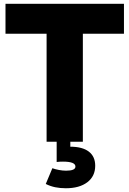

<svg xmlns="http://www.w3.org/2000/svg" viewBox="-20 -756 689 1024"><path d="M487.8 127.9Q487.8 184.1 445.6 216.1Q403.3 248 331.1 248Q301.3 248 274.9 242.7Q248.5 237.3 224.1 225.1L259.3 141.1Q273.4 146.5 293.9 150.4Q314.5 154.3 332.5 154.3Q382.3 154.3 382.3 132.3Q382.3 106 315.9 106Q297.4 106 282.2 107.9V-0.5H355V26.4Q419.4 26.4 453.6 52.5Q487.8 78.6 487.8 127.9ZM421.9 0H228.5V-576.2H9.3V-735.8H641.1V-576.2H421.9Z"/></svg>

Font: Estedad-FD Black
Style: Regular
Weight: 900
Designer: Amin Abedi
Version: Version 7.3